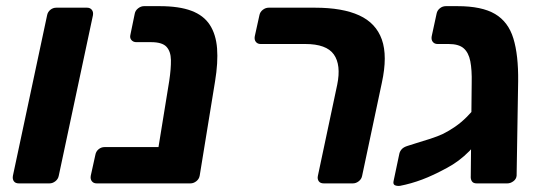

<svg xmlns="http://www.w3.org/2000/svg" viewBox="-20 -596 1772 624"><path d="M41 0Q30 0 25 -7Q20 -14 22 -25L133 -546Q135 -557 143.5 -564Q152 -571 163 -571H263Q273 -571 278.5 -564Q284 -557 282 -546L171 -25Q169 -14 160 -7Q151 0 141 0Z M294 0Q284 0 278.5 -7Q273 -14 275 -25L290 -93Q292 -104 300.5 -111Q309 -118 320 -118H631L611 -22Q609 -12 600 -6Q591 0 581 0ZM499 0Q488 0 483.5 -7Q479 -14 480 -25L530 -333Q536 -373 535.5 -401Q535 -429 521 -444Q507 -459 471 -459H423Q413 -459 407 -466Q401 -473 404 -484L418 -552Q420 -562 429 -569Q438 -576 448 -576H499Q562 -576 602 -561Q642 -546 662 -515Q682 -484 685.5 -438.5Q689 -393 679 -332L629 -25Q627 -14 618 -7Q609 0 599 0Z M1032 0Q1021 0 1016 -7Q1011 -14 1013 -24L1076 -321Q1089 -385 1065 -419Q1041 -453 972 -453H827Q817 -453 811.5 -460Q806 -467 808 -478L823 -546Q825 -557 834 -564Q843 -571 853 -571H1004Q1093 -571 1147.5 -546Q1202 -521 1221 -467.5Q1240 -414 1221 -327L1157 -25Q1155 -14 1146 -7Q1137 0 1127 0Z M1529 0Q1518 0 1513.5 -7Q1509 -14 1510 -25L1513 -326Q1514 -369 1508.5 -397Q1503 -425 1487 -439Q1471 -453 1438 -453H1402Q1392 -453 1386.5 -460Q1381 -467 1383 -478L1399 -552Q1401 -562 1409.5 -569Q1418 -576 1429 -576H1467Q1546 -576 1589 -550.5Q1632 -525 1648.5 -471Q1665 -417 1664 -332L1659 -25Q1658 -14 1648.5 -7Q1639 0 1629 0ZM1432 -50Q1388 -26 1352 -12.5Q1316 1 1280 8Q1270 9 1263.5 6Q1257 3 1259 -7L1278 -97Q1280 -105 1286 -111.5Q1292 -118 1305 -122Q1313 -125 1333.5 -131Q1354 -137 1378.5 -145Q1403 -153 1420 -161Q1440 -171 1459.5 -184.5Q1479 -198 1496.5 -215.5Q1514 -233 1527.5 -250.5Q1541 -268 1549 -285L1607 -286Q1592 -230 1565.5 -184.5Q1539 -139 1505.5 -105Q1472 -71 1432 -50Z"/></svg>

Font: Rubik SemiBold
Style: Italic
Weight: 600
Italic angle: -12°
Designer: Hubert and Fischer
Foundry: Hubert and Fischer
Version: Version 2.300;gftools[0.9.30]